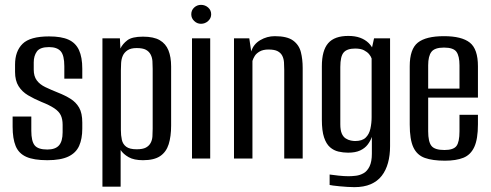

<svg xmlns="http://www.w3.org/2000/svg" viewBox="-20 -653 2022 791"><path d="M175 7Q119 7 88 -7Q57 -21 44.5 -51.5Q32 -82 32 -131V-173H109V-114Q109 -71 123 -54Q137 -37 175 -37Q208 -37 223 -54Q238 -71 238 -108V-139Q238 -162 230.5 -178Q223 -194 203.5 -207Q184 -220 151 -233Q120 -246 95.5 -260.5Q71 -275 56.5 -298Q42 -321 42 -357V-387Q42 -442 73 -472.5Q104 -503 182 -503Q233 -503 262.5 -489.5Q292 -476 305.5 -446.5Q319 -417 319 -370V-329H245V-380Q245 -425 230 -442Q215 -459 182 -459Q145 -459 132 -441Q119 -423 119 -396V-366Q119 -339 131.5 -322Q144 -305 167 -294Q190 -283 220 -271Q248 -260 270.5 -246Q293 -232 306 -209.5Q319 -187 319 -148V-123Q319 -81 306 -52Q293 -23 261.5 -8Q230 7 175 7Z M402 116V-495H474L476 -453Q485 -472 504.5 -487Q524 -502 569 -502Q613 -502 638 -487.5Q663 -473 674 -445.5Q685 -418 685 -379V-136Q685 -91 675 -59Q665 -27 640 -10Q615 7 569 7Q532 7 510 -5.5Q488 -18 477 -35V116ZM543 -38Q568 -38 581 -45Q594 -52 600.5 -64Q607 -76 608 -91Q609 -106 609 -123V-369Q609 -386 608 -401Q607 -416 600.5 -428.5Q594 -441 581 -448Q568 -455 543 -455Q519 -455 505.5 -446Q492 -437 486 -423.5Q480 -410 479 -393.5Q478 -377 478 -363V-118Q478 -95 482 -77Q486 -59 500 -48.5Q514 -38 543 -38Z M771 0V-495H846V0ZM808 -555Q792 -555 780 -566.5Q768 -578 768 -594Q768 -611 780 -622Q792 -633 808 -633Q825 -633 837.5 -622Q850 -611 850 -594Q850 -578 837.5 -566.5Q825 -555 808 -555Z M944 0V-495H1007L1015 -441Q1024 -471 1052 -487.5Q1080 -504 1112 -504Q1163 -504 1187.5 -486Q1212 -468 1219.5 -438.5Q1227 -409 1227 -373V0H1151V-365Q1151 -381 1150 -396Q1149 -411 1143 -423Q1137 -435 1124 -442Q1111 -449 1086 -449Q1064 -449 1050 -441Q1036 -433 1029.5 -422.5Q1023 -412 1020 -402V0Z M1440 118Q1428 118 1411.5 117Q1395 116 1379.5 114.5Q1364 113 1352.5 111.5Q1341 110 1338 109V66Q1351 68 1374.5 70.5Q1398 73 1416 73Q1430 73 1446.5 71Q1463 69 1478 60.5Q1493 52 1502.5 32.5Q1512 13 1512 -20V-89Q1506 -72 1494.5 -57Q1483 -42 1463.5 -33Q1444 -24 1414 -24Q1394 -24 1374.5 -28.5Q1355 -33 1339.5 -46.5Q1324 -60 1315 -87Q1306 -114 1306 -160V-380Q1306 -445 1332 -475Q1358 -505 1415 -505Q1443 -505 1463.5 -497.5Q1484 -490 1498.5 -476Q1513 -462 1520 -442L1509 -441L1521 -495H1587V-51Q1587 -13 1578.5 18Q1570 49 1552.5 71.5Q1535 94 1507 106Q1479 118 1440 118ZM1443 -72Q1472 -72 1486.5 -86Q1501 -100 1506 -123Q1511 -146 1511 -170V-412Q1508 -421 1500.5 -430Q1493 -439 1479.5 -446Q1466 -453 1443 -453Q1410 -453 1396 -437Q1382 -421 1382 -377V-141Q1382 -117 1388 -103Q1394 -89 1404.5 -82.5Q1415 -76 1425.5 -74Q1436 -72 1443 -72Z M1813 9Q1762 9 1730 -2.5Q1698 -14 1683 -46Q1668 -78 1668 -140V-380Q1668 -451 1701.5 -477.5Q1735 -504 1809 -504Q1882 -504 1915.5 -477.5Q1949 -451 1949 -380V-251H1744V-112Q1744 -69 1757.5 -52Q1771 -35 1811 -35Q1848 -35 1860.5 -51.5Q1873 -68 1873 -112V-180H1949V-141Q1949 -80 1934 -47.5Q1919 -15 1889 -3Q1859 9 1813 9ZM1744 -288H1873V-384Q1873 -422 1860.5 -439.5Q1848 -457 1809 -457Q1771 -457 1757.5 -439.5Q1744 -422 1744 -384Z"/></svg>

Font: Alumni Sans Thin Medium
Style: Regular
Weight: 500
Version: Version 1.018